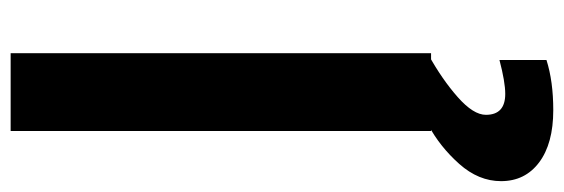

<svg xmlns="http://www.w3.org/2000/svg" viewBox="-380 -458 1055 359"><g transform="rotate(-90 147.5 -278.5)"><path d="M82 0V-786.1H227.5V0ZM-11.7 130.9Q-11.7 88.9 20.5 52.7Q52.7 16.6 92.8 -4.9H224.6Q178.7 20.5 145.5 49.8Q112.3 79.1 112.3 102.5Q112.3 138.7 151.4 138.7Q173.8 138.7 214.8 127.9V215.8Q174.8 228.5 121.1 228.5Q58.6 228.5 23.4 202.1Q-11.7 175.8 -11.7 130.9Z"/></g></svg>

Font: Gothic A1 ExtraBold
Style: Regular
Weight: 800
Designer: HanYang I&C Co.,Ltd.
Foundry: HanYang I&C Co.,Ltd.
Version: Version 2.50